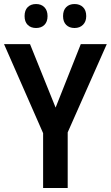

<svg xmlns="http://www.w3.org/2000/svg" viewBox="-20 -933 550 953"><path d="M256 -399 381 -714H510L316 -276V0H194V-272L0 -714H129ZM102 -853Q102 -882 117.5 -897.5Q133 -913 159 -913Q185 -913 200.5 -897Q216 -881 216 -853Q216 -825 200.5 -809.5Q185 -794 159 -794Q133 -794 117.5 -809.5Q102 -825 102 -853ZM293 -853Q293 -882 308.5 -897.5Q324 -913 350 -913Q376 -913 392 -897.5Q408 -882 408 -853Q408 -826 392 -810Q376 -794 350 -794Q324 -794 308.5 -809.5Q293 -825 293 -853Z"/></svg>

Font: Noto Sans Hebrew Condensed SemiBold
Style: Regular
Weight: 600
Width: 3
Designer: Ben Nathan
Foundry: Google LLC
Version: Version 3.001; ttfautohint (v1.8.4.7-5d5b)